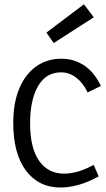

<svg xmlns="http://www.w3.org/2000/svg" viewBox="-20 -848 484 879"><path d="M257.2 10.5Q157.3 10.5 99 -66.7Q40.7 -143.9 40.7 -285.8Q40.7 -377 68.2 -442.7Q95.8 -508.5 145.6 -543.9Q195.5 -579.2 261.3 -579.2Q319.4 -579.2 366.1 -547.8Q412.7 -516.4 441.8 -454.4L381 -424.9Q361.6 -467.2 329.5 -492Q297.5 -516.8 259.7 -516.8Q190.7 -516.8 154.3 -453.9Q117.8 -390.9 117.8 -283.8Q117.8 -170.1 159.2 -111.6Q200.6 -53 273.3 -53Q302.1 -53 336 -62.4Q369.8 -71.7 408.8 -93.2L431.8 -40.4Q383.6 -13.7 339.7 -1.6Q295.8 10.5 257.2 10.5ZM225.8 -651 192.5 -698.7 364.2 -828.4 409.5 -768.9Z"/></svg>

Font: Yaldevi ExtraLight
Style: Regular
Weight: 200
Designer: Sol Matas, Rajitha Manaperi, Kosala Senevirathne
Foundry: Mooniak
Version: Version 1.100